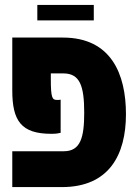

<svg xmlns="http://www.w3.org/2000/svg" viewBox="-20 -762 563 782"><path d="M132 -679H362V-742H132ZM30 0H232C424 0 493 -131 493 -297C493 -460 433 -609 236 -609H30V-394C30 -270 66 -217 189 -217C213 -217 214 -219 227 -221V-356C222 -355 219 -355 212 -355C193 -355 187 -363 187 -439V-463H238C305 -463 323 -413 323 -303C323 -202 308 -146 240 -146H30Z"/></svg>

Font: Noto Sans Hebrew ExtraCondensed Black
Style: Regular
Weight: 900
Width: 2
Designer: Monotype Design Team
Foundry: Monotype Imaging Inc.
Version: Version 2.004